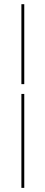

<svg xmlns="http://www.w3.org/2000/svg" viewBox="-20 -712 217 918"><path d="M82.3 186.3V-262.9H96V186.3ZM82.3 -309.7V-691.9H96V-309.7Z"/></svg>

Font: Playfair 144pt SemiExpanded ExtraBold
Style: Regular
Weight: 800
Width: 6
Designer: Claus Eggers Sørensen
Foundry: Claus Eggers Sørensen
Version: Version 2.203